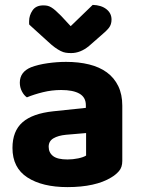

<svg xmlns="http://www.w3.org/2000/svg" viewBox="-20 -749 575 785"><path d="M256 -97Q278 -97 299.5 -101.5Q321 -106 332 -113V-205L250 -198Q218 -195 198.5 -183.5Q179 -172 179 -149Q179 -125 197 -111Q215 -97 256 -97ZM250 -496Q302 -496 344.5 -485.5Q387 -475 417 -453Q447 -431 463.5 -397Q480 -363 480 -317V-91Q480 -65 466.5 -49.5Q453 -34 434 -23Q403 -4 358 6Q313 16 256 16Q153 16 92 -23.5Q31 -63 31 -144Q31 -213 72 -249Q113 -285 198 -294L331 -308V-319Q331 -351 305 -366Q279 -381 230 -381Q192 -381 155.5 -372Q119 -363 90 -351Q78 -359 69.5 -375.5Q61 -392 61 -411Q61 -455 107 -474Q136 -485 174.5 -490.5Q213 -496 250 -496ZM269 -642 359 -729Q394 -728 415 -711.5Q436 -695 436 -669Q436 -649 425.5 -635.5Q415 -622 392 -603L344 -561Q309 -532 271 -532Q259 -532 249 -533.5Q239 -535 228 -540.5Q217 -546 204.5 -555Q192 -564 176 -579L100 -648Q99 -650 99 -654Q99 -658 99 -662Q99 -686 113 -706.5Q127 -727 157 -727Q166 -727 173.5 -725.5Q181 -724 189.5 -719Q198 -714 207.5 -705.5Q217 -697 230 -684Z"/></svg>

Font: Baloo Da 2
Style: Bold
Weight: 700
Designer: Noopur Datye, Sulekha Rajkumar and Ek Type
Foundry: Ek Type
Version: Version 1.640;hotconv 1.0.111;makeotfexe 2.5.65597; ttfautoh